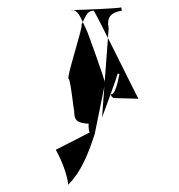

<svg xmlns="http://www.w3.org/2000/svg" viewBox="-20 -487 487 523"><path d="M132 -79C148 -50 162 -15 166 16C200 -18 220 -66 238 -122L266 -260C268 -264 219 -398 218 -400C194 -452 193 -458 174 -459C176 -456 186 -460 190 -460C198 -460 306 -464 310 -467L312 -458C282 -453 270 -440 276 -410L258 -167C258 -167 303 -288 300 -286C304 -287 306 -284 306 -286C306 -296 298 -228 282 -230C282 -224 286 -223 289 -220L357 -218C354 -222 240 -455 235 -458C220 -456 218 -454 202 -420C208 -418 159 -272 167 -272C172 -272 181 -183 182 -186C182 -158 190 -152 222 -150C220 -148 222 -130 224 -126Z"/></svg>

Font: Zinc
Style: Regular
Weight: 400
Version: Version 1